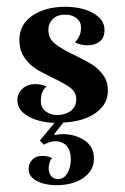

<svg xmlns="http://www.w3.org/2000/svg" viewBox="-20 -352 367 564"><path d="M166 8 139 42 142 45Q151 42 164 42Q201 42 228.5 60.5Q256 79 256 114Q256 149 225 170.5Q194 192 146 192Q112 192 88 179.5Q64 167 64 144Q64 129 74.5 117.5Q85 106 103 106Q121 106 133 112Q129 116 126 124.5Q123 133 123 142Q123 157 130.5 165.5Q138 174 150 174Q168 174 178 156.5Q188 139 188 116Q188 91 176 77Q164 63 143 63Q126 63 109 73L97 61L140 9Q92 7 61.5 -11Q31 -29 31 -58Q31 -78 46 -91.5Q61 -105 83 -105Q100 -105 117 -98Q100 -85 100 -56Q100 -36 114 -25Q128 -14 148 -14Q171 -14 187.5 -26Q204 -38 204 -60Q204 -81 187.5 -93.5Q171 -106 136 -123Q104 -138 84.5 -150.5Q65 -163 51 -184Q37 -205 37 -235Q37 -280 75 -306Q113 -332 171 -332Q222 -332 254.5 -313Q287 -294 287 -264Q287 -241 273 -230Q259 -219 237 -219Q216 -219 200 -228Q218 -245 218 -271Q218 -288 205 -298.5Q192 -309 171 -309Q148 -309 135 -296Q122 -283 122 -264Q122 -239 141.5 -223.5Q161 -208 201 -189Q234 -173 252 -161.5Q270 -150 283.5 -131Q297 -112 297 -86Q297 -46 261.5 -20.5Q226 5 166 8Z"/></svg>

Font: Katibeh
Style: Regular
Weight: 400
Designer: Arabic design by Kourosh Beigpour, Latin design by Eduardo Tunni, engineering by Lasse Fister
Version: Version 1.0010g